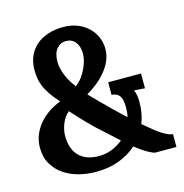

<svg xmlns="http://www.w3.org/2000/svg" viewBox="-87 -617 679 709"><g transform="rotate(-15 252.5 -262.0)"><path d="M416.5 -195.8Q416.5 -152.3 401.9 -115.2L413.6 -105.5Q427.7 -93.3 441.2 -82.8Q454.6 -72.3 466.3 -64.9Q478 -57.6 487.8 -53.5Q497.6 -49.3 505.4 -49.3V0H425.8Q418.5 0 398.4 -11Q378.4 -22 351.6 -43Q322.3 -16.6 283 -2.2Q243.7 12.2 195.8 12.2Q163.1 12.2 131.1 4.2Q99.1 -3.9 74 -21Q48.8 -38.1 33.2 -64.5Q17.6 -90.8 17.6 -127.4Q17.6 -152.8 26.4 -175Q35.2 -197.3 50.8 -216.1Q66.4 -234.9 87.6 -249.5Q108.9 -264.2 134.3 -273.4Q114.3 -295.4 101.8 -314Q89.4 -332.5 82.8 -349.1Q76.2 -365.7 74.2 -381.3Q72.3 -397 72.3 -412.6Q72.8 -440.9 83.3 -463.9Q93.8 -486.8 112.3 -502.7Q130.9 -518.6 157 -527.3Q183.1 -536.1 215.3 -536.1Q245.1 -536.1 269 -526.6Q293 -517.1 310.1 -501Q327.1 -484.9 336.4 -463.4Q345.7 -441.9 345.7 -418.5Q345.7 -395.5 336.9 -374.3Q328.1 -353 312.7 -334.5Q297.4 -315.9 278.1 -300.3Q258.8 -284.7 237.8 -272.9Q240.2 -270 251.5 -258.5Q262.7 -247.1 279.3 -230.2Q295.9 -213.4 316.7 -193.4Q337.4 -173.3 358.9 -153.3H359.4Q361.8 -162.1 362.5 -171.6Q363.3 -181.2 363.3 -190.9Q363.3 -206.1 360.8 -216.8Q358.4 -227.5 353.5 -234.1Q348.6 -240.7 341.1 -243.9Q333.5 -247.1 323.7 -248V-295.9H449.2V-239.3Q441.9 -239.7 430.9 -240.7Q419.9 -241.7 408.2 -242.2V-241.7Q416.5 -224.1 416.5 -195.8ZM219.7 -41.5Q247.6 -41.5 271 -50.8Q294.4 -60.1 313.5 -76.2L275.9 -110.4Q253.9 -129.9 236.8 -146Q219.7 -162.1 205.6 -176.8Q191.4 -191.4 179.2 -204.6Q167 -217.8 155.8 -230.5Q145 -221.7 137.9 -210.4Q130.9 -199.2 126.7 -187.7Q122.6 -176.3 120.6 -165.3Q118.7 -154.3 118.7 -146.5Q118.7 -94.7 145.5 -68.1Q172.4 -41.5 219.7 -41.5ZM162.1 -416.5Q162.1 -405.3 165.3 -391.6Q168.5 -377.9 174.1 -364Q179.7 -350.1 187.7 -336.9Q195.8 -323.7 204.6 -312.5Q219.2 -323.7 229.5 -337.6Q239.7 -351.6 246.8 -366.7Q253.9 -381.8 257.6 -396.2Q261.2 -410.6 261.2 -422.4Q261.2 -449.7 248 -466.6Q234.9 -483.4 211.9 -483.4Q190.4 -483.4 176.3 -466.3Q162.1 -449.2 162.1 -416.5Z"/></g></svg>

Font: Parastoo Print
Style: Print-Bold
Weight: 700
Foundry: Saber Rastikerdar (saber.rastikerdar@gmail.com)
Version: Version 1.0.0-alpha3